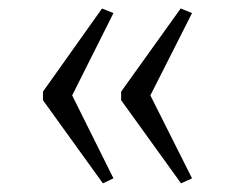

<svg xmlns="http://www.w3.org/2000/svg" viewBox="-20 -521 546 452"><path d="M220.2 -501 247.1 -490.2 149.9 -296.4 247.1 -101.1 222.2 -89.4 81.1 -285.2V-305.2ZM405.3 -501 432.1 -490.2 334 -296.4 432.1 -101.1 406.2 -89.4 265.1 -285.2V-305.2Z"/></svg>

Font: I.Ming
Style: Regular
Weight: 400
Designer: Ichiten Fonts Project
Version: Version 5.10 Mar 24, 2018